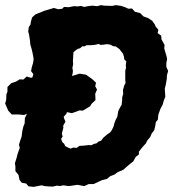

<svg xmlns="http://www.w3.org/2000/svg" viewBox="-60 -709 675 748"><path d="M71 19 51 17 42 6 25 3 16 -8 12 -28 0 -42V-61L-2 -73L5 -95L9 -111L17 -133L14 -145L18 -159L24 -176L27 -199L31 -216L36 -228L37 -249L45 -266L34 -261L12 -263H-14L-28 -278L-40 -306L-36 -319L-35 -342L-31 -352V-370L-16 -385L2 -391L17 -400L31 -399L44 -411L60 -406L66 -407L70 -420L61 -432L64 -448L69 -464L71 -480L67 -502L63 -519L58 -536L57 -550L53 -575L50 -586L52 -603L59 -614L60 -623L65 -641L78 -653L86 -656L113 -667L120 -669L150 -678L167 -673L183 -675L189 -682L208 -681L228 -685L244 -684L255 -686L268 -682L283 -685L299 -687L319 -685L333 -689L346 -687L377 -686L391 -689L412 -686L427 -681L440 -675L454 -676L466 -663L486 -658L499 -645L516 -639L533 -628L543 -614L546 -606L557 -593L554 -580L568 -570L569 -556L581 -534L580 -520L584 -506L589 -489L591 -479L588 -463V-448L595 -433L590 -414V-403L586 -380L582 -363L584 -332L578 -317L574 -302L565 -285L557 -263L555 -243L547 -233L545 -219L541 -202L531 -189L525 -175L514 -162L508 -150L496 -137L481 -118V-107L469 -98L459 -80L446 -70L433 -59L421 -48L398 -38L386 -29L370 -23L357 -12L337 -7L324 -1L305 8H286L268 16L242 11L208 16L187 13L172 16L163 14L145 18L126 17L114 16L102 13ZM215 -130 225 -134 239 -133 250 -141H257L270 -142L286 -144L296 -143L305 -148L317 -151L323 -157L334 -161L342 -172L349 -178L357 -185L369 -193L375 -201L382 -215L386 -230L391 -243L397 -254L399 -266L401 -277L407 -289L414 -301L416 -320V-330L420 -343L419 -358L424 -376L429 -385L428 -400V-433L431 -446L430 -455L432 -470L424 -478L423 -488L419 -500L412 -509L405 -518L391 -528L381 -529L370 -535L356 -537L344 -535L330 -534L326 -538L308 -534L294 -533H278L268 -528L261 -529L252 -521L244 -519L236 -514L226 -505L225 -486L224 -472L225 -459L222 -444L224 -434L223 -422L220 -414H224L250 -422L275 -418L299 -401L314 -387L311 -373L318 -360L311 -344L312 -319L297 -305L291 -295L273 -284L263 -278L250 -279L220 -268L202 -272H201L198 -265L188 -254L190 -247L195 -235L186 -219L187 -212L184 -200L181 -189L184 -177L178 -168L183 -155L190 -149L194 -140L203 -135Z"/></svg>

Font: Winky Rough
Style: Bold Italic
Weight: 700
Italic angle: -8.97852°
Designer: Simon Atzbach
Foundry: typofactur
Version: Version 1.206; ttfautohint (v1.8.4.7-5d5b)